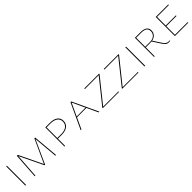

<svg xmlns="http://www.w3.org/2000/svg" viewBox="403 -1855 3255 3255"><g transform="rotate(-45 2030.5 -228.0)"><path d="M109 0V-459H126V0Z M844 0H827L789 -438L597 -15H583L379 -438L349 0H333L364 -459H387L590 -36L784 -459H803Z M1156 -459Q1245 -459 1294.5 -422.5Q1344 -386 1344 -320Q1344 -251 1294.5 -212Q1245 -173 1158 -173H1062V0H1046V-459ZM1159 -188Q1238 -188 1282.5 -223Q1327 -258 1327 -319Q1327 -378 1281.5 -411Q1236 -444 1154 -444H1062V-188Z M1865 0 1772 -200H1547L1454 0H1436L1650 -459H1668L1883 0ZM1553 -214H1765L1659 -442Z M1988 -14H2354V0H1965V-11L2312 -445L1980 -444V-459H2335V-447Z M2455 -14H2821V0H2432V-11L2779 -445L2447 -444V-459H2802V-447Z M2965 0V-459H2982V0Z M3578 -13 3580 0Q3564 3 3549 3Q3509 3 3484 -20.5Q3459 -44 3421 -104L3350 -215Q3342 -214 3326 -214H3210V0H3194V-459H3332Q3404 -459 3443 -431Q3482 -403 3482 -349Q3482 -300 3451 -264Q3420 -228 3366 -218L3436 -110Q3462 -70 3474.5 -53.5Q3487 -37 3507.5 -23.5Q3528 -10 3552 -10Q3564 -10 3578 -13ZM3210 -228H3327Q3390 -228 3427.5 -262Q3465 -296 3465 -348Q3465 -444 3332 -444H3210Z M3710 -15H4014V0H3694V-459H3994V-444H3710V-237H3954V-222H3710Z"/></g></svg>

Font: EauTestSC Thin
Style: Regular
Weight: 250
Designer: Christian Thalmann (Catharsis Fonts)
Version: Version 0.001;PS 000.001;hotconv 1.0.88;makeotf.lib2.5.64775